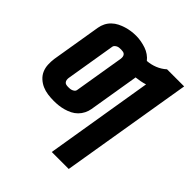

<svg xmlns="http://www.w3.org/2000/svg" viewBox="-204 -671 1008 1008"><g transform="rotate(45 300.0 -167.5)"><path d="M344 205 443 -396Q427 -391 411 -388Q395 -385 378 -383Q378 -382 378 -381.5Q378 -381 378 -380L332 -102Q329 -84 320.5 -67Q312 -50 298.5 -36.5Q285 -23 268 -14.5Q251 -6 233 -1Q215 4 197.5 6Q180 8 162 8Q139 8 117 5Q95 2 75.5 -6.5Q56 -15 40 -29.5Q24 -44 15.5 -63.5Q7 -83 6 -105.5Q5 -128 8 -150L54 -428Q57 -446 65.5 -463Q74 -480 88 -493.5Q102 -507 119 -515.5Q136 -524 154 -529.5Q172 -535 190 -537.5Q208 -540 226 -540Q245 -540 264 -536.5Q283 -533 300.5 -527Q318 -521 333 -510.5Q348 -500 359 -486Q388 -488 415.5 -499Q443 -510 465 -530H592L470 205ZM164 -97Q170 -97 176.5 -97.5Q183 -98 189.5 -100.5Q196 -103 201.5 -107.5Q207 -112 208 -119L254 -397Q255 -405 254 -412Q253 -419 248.5 -424.5Q244 -430 236.5 -431.5Q229 -433 222 -433Q215 -433 208.5 -432.5Q202 -432 196 -429.5Q190 -427 184.5 -422Q179 -417 178 -411L132 -133Q131 -126 132 -118.5Q133 -111 137.5 -105.5Q142 -100 149 -98.5Q156 -97 164 -97Z"/></g></svg>

Font: Iosevka Curly XBdExObl
Style: Regular
Weight: 800
Width: 7
Italic angle: -9°
Monospace: yes
Designer: Belleve Invis
Foundry: Belleve Invis
Version: Version 11.1.0; ttfautohint (v1.8.3)